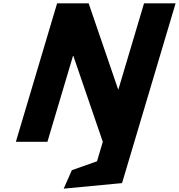

<svg xmlns="http://www.w3.org/2000/svg" viewBox="-20 -845 1066 1144"><path d="M415 -512H417L592.5 0L558 116L408.2 169L359.4 279L707.2 246L780.5 0L1026.2 -825H838.2L685.7 -313H683.7L508.2 -825H320.2L74.5 0H262.5Z"/></svg>

Font: Hussar
Style: BdOblThree
Weight: 700
Foundry: Cannot Into Space Fonts
Version: Version 2.00